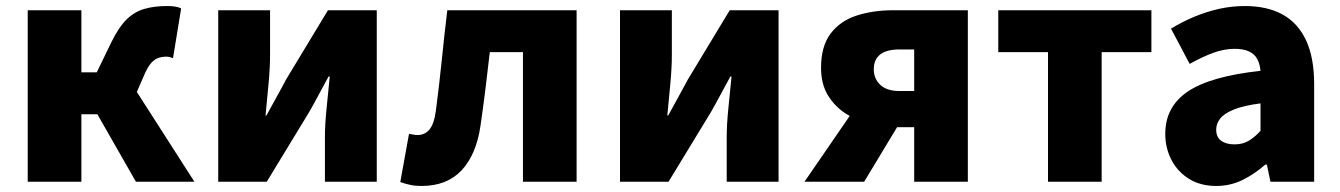

<svg xmlns="http://www.w3.org/2000/svg" viewBox="-20 -603 4445 637"><path d="M72 0V-569H250V-363H301L350 -464Q374 -513 400 -538.5Q426 -564 459 -573.5Q492 -583 534 -583Q547 -583 559 -581.5Q571 -580 581 -575L554 -410Q549 -412 543.5 -413.5Q538 -415 532 -415Q518 -415 506 -411Q494 -407 483 -395.5Q472 -384 461 -360L434 -298L625 0H431L303 -224H250V0Z M704 0V-569H876V-421Q876 -379 871 -325.5Q866 -272 861 -220H864Q878 -246 897 -280Q916 -314 929 -339L1068 -569H1230V0H1058V-148Q1058 -190 1063.5 -243.5Q1069 -297 1074 -349H1070Q1056 -324 1037.5 -289Q1019 -254 1005 -230L865 0Z M1378 14Q1358 14 1341.5 10.5Q1325 7 1308 1L1337 -159Q1344 -158 1351 -156.5Q1358 -155 1366 -155Q1389 -155 1404.5 -173Q1420 -191 1426 -235Q1437 -318 1445.5 -402Q1454 -486 1464 -569H1893V0H1715V-430H1605Q1598 -369 1590.5 -307.5Q1583 -246 1574 -185Q1560 -90 1511.5 -38Q1463 14 1378 14Z M2037 0V-569H2209V-421Q2209 -379 2204 -325.5Q2199 -272 2194 -220H2197Q2211 -246 2230 -280Q2249 -314 2262 -339L2401 -569H2563V0H2391V-148Q2391 -190 2396.5 -243.5Q2402 -297 2407 -349H2403Q2389 -324 2370.5 -289Q2352 -254 2338 -230L2198 0Z M3013 0V-181H2955Q2913 -181 2868.5 -191.5Q2824 -202 2787 -225.5Q2750 -249 2727 -286.5Q2704 -324 2704 -378Q2704 -450 2736 -492Q2768 -534 2822.5 -551.5Q2877 -569 2943 -569H3191V0ZM2965 -301H3013V-439H2965Q2922 -439 2900.5 -422.5Q2879 -406 2879 -373Q2879 -342 2900.5 -321.5Q2922 -301 2965 -301ZM2649 0 2838 -275 2984 -227 2847 0Z M3457 0V-430H3292V-569H3800V-430H3635V0Z M4015 14Q3963 14 3925 -9.5Q3887 -33 3866.5 -72.5Q3846 -112 3846 -159Q3846 -249 3921 -299.5Q3996 -350 4162 -368Q4160 -391 4151 -407.5Q4142 -424 4123.5 -432.5Q4105 -441 4076 -441Q4042 -441 4006 -428Q3970 -415 3927 -391L3865 -508Q3903 -531 3942.5 -547.5Q3982 -564 4024 -573.5Q4066 -583 4110 -583Q4184 -583 4235 -555Q4286 -527 4313 -469.5Q4340 -412 4340 -323V0H4195L4183 -57H4178Q4143 -26 4102.5 -6Q4062 14 4015 14ZM4076 -124Q4103 -124 4123 -136Q4143 -148 4162 -169V-260Q4107 -253 4074.5 -240Q4042 -227 4028.5 -210Q4015 -193 4015 -173Q4015 -148 4031.5 -136Q4048 -124 4076 -124Z"/></svg>

Font: Noto Sans SC Black
Style: Regular
Weight: 900
Designer: Ryoko NISHIZUKA  (kana, bopomofo & ideographs); Paul D. Hunt (Latin, Greek & Cyrillic); Sandoll Communications , Soo-you
Foundry: Adobe
Version: Version 2.004-H2;hotconv 1.0.118;makeotfexe 2.5.65603